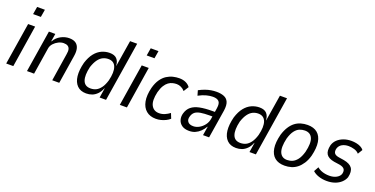

<svg xmlns="http://www.w3.org/2000/svg" viewBox="-24 -1418 4171 2136"><g transform="rotate(20 2061.5 -350.0)"><path d="M136 -619 151 -709H243L228 -619ZM43 0 122 -496H205L127 0Z M289 0 368 -496H444L429 -404H432Q461 -454 509.5 -479.5Q558 -505 607 -505Q656 -505 684.5 -485.5Q713 -466 723 -428.5Q733 -391 724 -337L671 0H588L639 -327Q646 -365 640 -387.5Q634 -410 616 -421Q598 -432 568 -432Q538 -432 506.5 -416.5Q475 -401 451.5 -375Q428 -349 423 -317L373 0Z M991 9Q923 9 884 -30.5Q845 -70 837 -139.5Q829 -209 853 -303Q876 -376 912 -420.5Q948 -465 993.5 -485Q1039 -505 1086 -505Q1144 -505 1171.5 -475Q1199 -445 1201 -395H1203L1253 -705H1337L1225 0H1149L1167 -114H1164Q1147 -70 1119.5 -42.5Q1092 -15 1060 -3Q1028 9 991 9ZM1018 -60Q1054 -60 1083.5 -74.5Q1113 -89 1138 -123Q1163 -157 1180 -214Q1206 -318 1184.5 -377Q1163 -436 1095 -436Q1062 -436 1031.5 -421.5Q1001 -407 976 -373Q951 -339 932 -282Q907 -177 928 -118.5Q949 -60 1018 -60Z M1481 -619 1496 -709H1588L1573 -619ZM1388 0 1467 -496H1550L1472 0Z M1816 9Q1746 9 1701.5 -28.5Q1657 -66 1644 -134.5Q1631 -203 1654 -297Q1671 -360 1699.5 -401Q1728 -442 1763.5 -464.5Q1799 -487 1836.5 -496Q1874 -505 1910 -505Q1954 -505 1987 -490Q2020 -475 2040 -447L2002 -387Q1984 -409 1958 -421.5Q1932 -434 1905 -434Q1881 -434 1856.5 -428Q1832 -422 1809 -405.5Q1786 -389 1766.5 -358Q1747 -327 1733 -276Q1708 -168 1736.5 -115Q1765 -62 1829 -62Q1864 -62 1896 -76Q1928 -90 1954 -110L1978 -50Q1958 -32 1931.5 -19Q1905 -6 1876 1.5Q1847 9 1816 9Z M2210 9Q2156 9 2123.5 -14Q2091 -37 2080.5 -74.5Q2070 -112 2082 -152Q2097 -204 2133.5 -233.5Q2170 -263 2230.5 -275.5Q2291 -288 2381 -288H2423L2415 -231H2368Q2305 -231 2262.5 -224Q2220 -217 2196.5 -198.5Q2173 -180 2163 -144Q2151 -106 2170.5 -81Q2190 -56 2236 -56Q2271 -56 2305 -75Q2339 -94 2364.5 -127.5Q2390 -161 2396 -204L2416 -335Q2425 -393 2403.5 -416Q2382 -439 2332 -439Q2299 -439 2257 -428.5Q2215 -418 2165 -391L2148 -450Q2184 -469 2218.5 -481.5Q2253 -494 2286.5 -499.5Q2320 -505 2351 -505Q2404 -505 2440.5 -490Q2477 -475 2492.5 -439Q2508 -403 2499 -338L2445 0H2373L2390 -105H2387Q2368 -72 2341.5 -46Q2315 -20 2282.5 -5.5Q2250 9 2210 9Z M2765 9Q2697 9 2658 -30.5Q2619 -70 2611 -139.5Q2603 -209 2627 -303Q2650 -376 2686 -420.5Q2722 -465 2767.5 -485Q2813 -505 2860 -505Q2918 -505 2945.5 -475Q2973 -445 2975 -395H2977L3027 -705H3111L2999 0H2923L2941 -114H2938Q2921 -70 2893.5 -42.5Q2866 -15 2834 -3Q2802 9 2765 9ZM2792 -60Q2828 -60 2857.5 -74.5Q2887 -89 2912 -123Q2937 -157 2954 -214Q2980 -318 2958.5 -377Q2937 -436 2869 -436Q2836 -436 2805.5 -421.5Q2775 -407 2750 -373Q2725 -339 2706 -282Q2681 -177 2702 -118.5Q2723 -60 2792 -60Z M3339 9Q3266 9 3222.5 -27Q3179 -63 3168 -132Q3157 -201 3182 -299Q3199 -355 3224.5 -395Q3250 -435 3281.5 -459Q3313 -483 3351 -494Q3389 -505 3430 -505Q3503 -505 3546 -469Q3589 -433 3600 -365Q3611 -297 3587 -199Q3571 -142 3545 -102.5Q3519 -63 3488 -38.5Q3457 -14 3419.5 -2.5Q3382 9 3339 9ZM3345 -60Q3378 -60 3408 -73Q3438 -86 3464 -119.5Q3490 -153 3508 -215Q3535 -326 3511.5 -381Q3488 -436 3422 -436Q3391 -436 3360.5 -424Q3330 -412 3304 -378.5Q3278 -345 3260 -283Q3234 -171 3257.5 -115.5Q3281 -60 3345 -60Z M3840 9Q3788 9 3743 -6Q3698 -21 3671 -47L3702 -103Q3721 -86 3745 -75.5Q3769 -65 3795 -60.5Q3821 -56 3845 -56Q3895 -56 3930.5 -75.5Q3966 -95 3976 -126Q3985 -163 3970 -183Q3955 -203 3913 -211L3844 -221Q3776 -233 3751.5 -270.5Q3727 -308 3744 -380Q3756 -419 3785 -446.5Q3814 -474 3856 -489.5Q3898 -505 3948 -505Q3977 -505 4005.5 -499.5Q4034 -494 4058 -482Q4082 -470 4096 -451L4062 -395Q4041 -420 4005 -430Q3969 -440 3939 -440Q3894 -440 3861.5 -421.5Q3829 -403 3818 -366Q3810 -332 3823 -312Q3836 -292 3877 -285L3941 -275Q4015 -261 4041 -222.5Q4067 -184 4050 -112Q4038 -78 4008.5 -50Q3979 -22 3936 -6.5Q3893 9 3840 9Z"/></g></svg>

Font: Nunito Sans 7pt Condensed
Style: Italic
Weight: 400
Width: 3
Italic angle: -9°
Designer: Vernon Adams
Foundry: Vernon Adams
Version: Version 3.101;gftools[0.9.27]